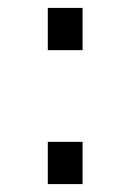

<svg xmlns="http://www.w3.org/2000/svg" viewBox="-20 -425 328 486"><path d="M189 41V-66H101V41ZM189 -298V-405H101V-298Z"/></svg>

Font: Iranian Sans 
Style: Regular
Weight: 400
Designer: Hooman Mehr, Hadi Navid in Neviseh Pardaz Co. Ltd. (http://nevisa.com)
Foundry: http://font-store.ir
Version: 5.0.0 build 1/7/1393